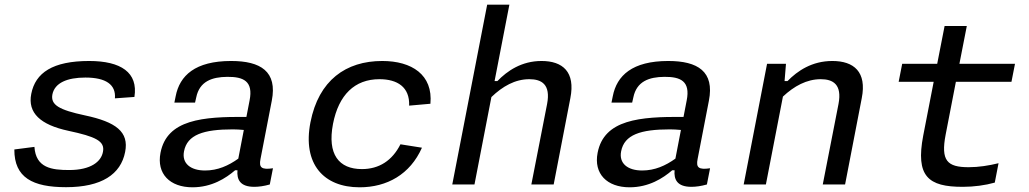

<svg xmlns="http://www.w3.org/2000/svg" viewBox="-20 -785 4380 817"><path d="M359.5 -525.5C204.5 -525.5 130.5 -475.5 113 -385.5C97 -304.5 152 -254 270.5 -228.5C387.5 -203.5 427.5 -184.5 418 -138.5C410.5 -97.5 367 -61.5 274.5 -61.5C200.5 -61.5 132.5 -70 126.5 -160L41 -149C40.5 -29 119 11.5 261 11.5C412 11.5 494 -43 512.5 -138.5C529.5 -224 473.5 -266 341.5 -294C231.5 -317.5 194.5 -338.5 203 -383.5C213 -432.5 266 -455 343.5 -455C430.5 -455 474 -425 469 -366.5L552 -372.5C568.5 -476.5 494.5 -525.5 359.5 -525.5Z M963.5 -525.5C810.5 -525.5 744.5 -463.5 727.5 -375.5L722 -348.5H810L815 -370.5C829 -439 882 -457.5 947.5 -458C1015.5 -458.5 1058.5 -440 1042 -357.5L1028.5 -287.5C842 -289 690.5 -276.5 663 -135C645.5 -45.5 703 12 799 12C881 12 941 -26.5 980.5 -60.5H990.5C987 -21 1001.5 10 1062 10C1081 10 1103 7 1128 0L1141.5 -69C1093 -62 1081 -71.5 1088.5 -108.5L1136.5 -356.5C1161 -481 1089 -525.5 963.5 -525.5ZM763 -141C776.5 -212 846 -234.5 971 -234.5C985.5 -234.5 1001.5 -233.5 1017.5 -232L994 -110C952 -80 906.5 -59.5 852.5 -59.5C790.5 -59.5 753 -90 763 -141Z M1775.5 -156.5 1684 -171C1649 -101.5 1593 -65.5 1520 -65.5C1422 -65.5 1372 -128 1397 -258C1421 -381 1489 -448 1594.5 -448C1671 -448 1724 -414.5 1721 -335.5L1811.5 -343.5C1823 -467 1732 -525.5 1606.5 -525.5C1452 -525.5 1336 -443.5 1301 -264.5C1266.5 -87 1357.5 12 1510 12C1627 12 1725 -43 1775.5 -156.5Z M1999 0 2071 -372C2118.5 -417.5 2171.5 -448 2232.5 -448C2284.5 -448 2324 -426 2308 -342.5L2241 0H2336L2407 -367.5C2429 -479 2374.5 -525.5 2284.5 -525.5C2199.5 -525.5 2138.5 -483.5 2096.5 -440H2084.5L2147.5 -765H2053L1904.5 0Z M2823.5 -525.5C2670.5 -525.5 2604.5 -463.5 2587.5 -375.5L2582 -348.5H2670L2675 -370.5C2689 -439 2742 -457.5 2807.5 -458C2875.5 -458.5 2918.5 -440 2902 -357.5L2888.5 -287.5C2702 -289 2550.5 -276.5 2523 -135C2505.5 -45.5 2563 12 2659 12C2741 12 2801 -26.5 2840.5 -60.5H2850.5C2847 -21 2861.5 10 2922 10C2941 10 2963 7 2988 0L3001.5 -69C2953 -62 2941 -71.5 2948.5 -108.5L2996.5 -356.5C3021 -481 2949 -525.5 2823.5 -525.5ZM2623 -141C2636.5 -212 2706 -234.5 2831 -234.5C2845.5 -234.5 2861.5 -233.5 2877.5 -232L2854 -110C2812 -80 2766.5 -59.5 2712.5 -59.5C2650.5 -59.5 2613 -90 2623 -141Z M3576 0 3647 -367.5C3669 -479 3613.5 -525.5 3522 -525.5C3435 -525.5 3373.5 -483.5 3331 -440H3318.5L3324.5 -513.5H3244L3144.5 0H3239L3311.5 -374C3359 -418.5 3412.5 -448 3472.5 -448C3524.5 -448 3564 -426 3548 -342.5L3481 0Z M4077.5 10C4124 10 4172.5 3.5 4213 -8L4229 -90.5C4188 -80.5 4145 -73.5 4102 -73.5C4010.5 -73.5 3982.5 -101 4004 -212.5L4047.5 -437H4284L4299 -513.5H4062.5L4094 -674.5H3999.5L3968 -513.5H3819L3804 -437H3953L3908.5 -208C3875.5 -35 3929 10.5 4077.5 10Z"/></svg>

Font: Monaspace Neon
Style: Italic
Weight: 400
Italic angle: -11°
Designer: Riley Cran & the Lettermatic Team
Foundry: Lettermatic
Version: Version 1.200 (Monaspace Neon)